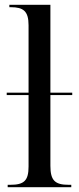

<svg xmlns="http://www.w3.org/2000/svg" viewBox="-20 -780 329 800"><path d="M12 0H277V-10H266C209 -10 190 -28 190 -89V-384H281V-394H190V-760H19V-750H25C77 -750 99 -734 99 -675V-394H8V-384H99V-86C99 -27 80 -10 23 -10H12Z"/></svg>

Font: Noto Serif Display SemiCondensed
Style: Regular
Weight: 400
Width: 4
Designer: Monotype Design Team
Foundry: Monotype Imaging Inc.
Version: Version 2.009